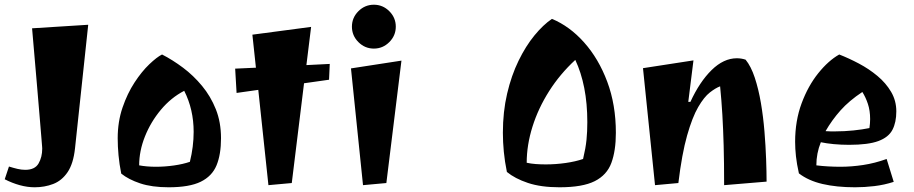

<svg xmlns="http://www.w3.org/2000/svg" viewBox="-28 -770 3875 814"><path d="M119 24Q88 24 55.5 15Q23 6 -8 -10L10 -64Q29 -58 46 -54Q63 -50 79 -50Q120 -50 135.5 -77Q151 -104 151 -140Q151 -142 150.5 -149Q150 -156 148 -180Q146 -204 141.5 -258Q137 -312 129 -406.5Q121 -501 108 -650L346 -665L290 -141Q283 -76 258.5 -40Q234 -4 197.5 10Q161 24 119 24Z M687 24Q616 24 566.5 7.5Q517 -9 486 -34Q478 -74 474.5 -111.5Q471 -149 471 -184Q471 -254 491.5 -314Q512 -374 542.5 -420.5Q573 -467 605 -497.5Q637 -528 659 -539Q704 -516 748 -483Q792 -450 828.5 -406Q865 -362 887 -307Q909 -252 909 -184Q909 -115 890 -69Q871 -23 823 0.5Q775 24 687 24ZM633 -63Q671 -63 709.5 -68.5Q748 -74 777 -84Q785 -116 789 -148Q793 -180 793 -211Q793 -306 753 -385Q697 -356 654 -304.5Q611 -253 586.5 -191.5Q562 -130 562 -69Q594 -63 633 -63Z M1110 15 1067 -389 975 -376 969 -479 1057 -483 1042 -623 1291 -656 1271 -494 1370 -499 1367 -432 1261 -417 1209 6Z M1557 -564Q1519 -564 1491.5 -591.5Q1464 -619 1464 -657Q1464 -695 1491.5 -722.5Q1519 -750 1557 -750Q1595 -750 1622.5 -722.5Q1650 -695 1650 -657Q1650 -619 1622.5 -591.5Q1595 -564 1557 -564ZM1511 15 1460 -480 1674 -513 1610 6Z M2344 24Q2265 24 2210 5.5Q2155 -13 2121 -41Q2112 -85 2108 -126.5Q2104 -168 2104 -207Q2104 -296 2122 -373Q2140 -450 2170.5 -512.5Q2201 -575 2238 -620Q2275 -665 2312 -690Q2387 -659 2448.5 -590Q2510 -521 2546.5 -423.5Q2583 -326 2583 -207Q2583 -131 2564 -79.5Q2545 -28 2493.5 -2Q2442 24 2344 24ZM2286 -73Q2328 -73 2370 -79Q2412 -85 2444 -96Q2455 -142 2458.5 -177Q2462 -212 2462 -252Q2462 -331 2449 -397Q2436 -463 2411 -516Q2346 -456 2300 -383.5Q2254 -311 2229.5 -233Q2205 -155 2205 -80Q2223 -76 2243.5 -74.5Q2264 -73 2286 -73Z M2749 15 2698 -481 2912 -514 2890 -338H2899Q2938 -423 2989 -473Q3040 -523 3096 -523Q3115 -523 3133 -517Q3156 -489 3172 -440.5Q3188 -392 3198 -333Q3208 -274 3213 -212.5Q3218 -151 3220 -95.5Q3222 -40 3222 0L3042 15Q3042 -82 3040 -153Q3038 -224 3034.5 -283.5Q3031 -343 3025 -404Q3006 -397 2981.5 -378Q2957 -359 2932 -316Q2907 -273 2885 -195.5Q2863 -118 2848 6Z M3597 24Q3519 24 3459 10Q3399 -4 3359 -35Q3350 -75 3346.5 -107.5Q3343 -140 3343 -169Q3343 -258 3370.5 -332Q3398 -406 3441 -459.5Q3484 -513 3530 -539Q3571 -523 3613.5 -500.5Q3656 -478 3692 -448Q3728 -418 3750 -380.5Q3772 -343 3772 -298Q3772 -251 3755.5 -219.5Q3739 -188 3696 -172Q3653 -156 3572 -156Q3538 -156 3506.5 -159Q3475 -162 3452 -167Q3433 -120 3433 -69Q3456 -66 3483 -64.5Q3510 -63 3535 -63Q3582 -63 3631.5 -70.5Q3681 -78 3731 -96L3761 1Q3721 14 3679 19Q3637 24 3597 24ZM3514 -213Q3552 -213 3590.5 -217Q3629 -221 3658 -227Q3661 -247 3661 -265Q3661 -301 3651.5 -329.5Q3642 -358 3628 -380Q3572 -343 3535.5 -302Q3499 -261 3472 -214Q3482 -213 3493 -213Q3504 -213 3514 -213Z"/></svg>

Font: Joti One
Style: Regular
Weight: 400
Designer: Eduardo Rodriguez Tunni
Foundry: Eduardo Rodriguez Tunni
Version: Version 1.002; ttfautohint (v1.8.4.7-5d5b);gftools[0.9.24]